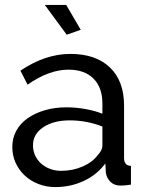

<svg xmlns="http://www.w3.org/2000/svg" viewBox="-20 -750 594 780"><path d="M205 10Q168 10 136 -2.5Q104 -15 80.5 -37Q57 -59 43.5 -88.5Q30 -118 30 -153Q30 -189 46 -218.5Q62 -248 91.5 -269Q121 -290 161.5 -302Q202 -314 250 -314Q288 -314 327 -307Q366 -300 396 -288V-330Q396 -394 360 -430.5Q324 -467 258 -467Q179 -467 92 -406L63 -463Q164 -531 266 -531Q369 -531 426.5 -476Q484 -421 484 -321V-108Q484 -77 512 -76V0Q498 2 489 3Q480 4 470 4Q444 4 428.5 -11.5Q413 -27 410 -49L408 -86Q373 -39 319.5 -14.5Q266 10 205 10ZM228 -56Q275 -56 315.5 -73.5Q356 -91 377 -120Q396 -139 396 -159V-236Q332 -261 263 -261Q197 -261 155.5 -233Q114 -205 114 -160Q114 -138 122.5 -119Q131 -100 146.5 -86Q162 -72 183 -64Q204 -56 228 -56ZM162 -730H249L308 -629L251 -609Z"/></svg>

Font: Raleway Medium Alt1
Style: Regular
Weight: 500
Designer: Matt McInerney, Pablo Impallari, Rodrigo Fuenzalida
Foundry: Matt McInerney, Pablo Impallari, Rodrigo Fuenzalida
Version: Version 3.000g; ttfautohint (v1.5) -l 8 -r 28 -G 28 -x 14 -D